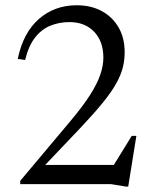

<svg xmlns="http://www.w3.org/2000/svg" viewBox="-20 -700 590 730"><path d="M405.5 -61 481 -183.5H498.5L467.5 9.5H459.5L401.5 0H57V-12.5L248 -240Q295.5 -296.5 322.8 -339.5Q350 -382.5 361.5 -416.8Q373 -451 373 -481Q373 -542.5 338 -579.2Q303 -616 244 -616Q206 -616 172.5 -602.8Q139 -589.5 114 -558.2Q89 -527 75.5 -472L47.5 -476Q68 -575.5 127.8 -627.8Q187.5 -680 272 -680Q326 -680 367 -657.8Q408 -635.5 431 -595.5Q454 -555.5 454 -501.5Q454 -471.5 446.8 -442.8Q439.5 -414 421.2 -381.5Q403 -349 370 -308.5Q337 -268 286 -214L112.5 -31.5L126.5 -73H428Z"/></svg>

Font: Newsreader 16pt
Style: Regular
Weight: 400
Designer: Hugues Gentile
Foundry: Production Type
Version: Version 1.003